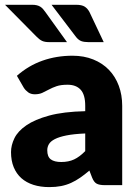

<svg xmlns="http://www.w3.org/2000/svg" viewBox="-28 -756 565 784"><path d="M320 -211Q273.5 -209 243.5 -203Q213.5 -197 196 -188Q178.5 -179 171.8 -167.5Q165 -156 165 -142.5Q165 -116 179.5 -105.2Q194 -94.5 222 -94.5Q252 -94.5 274.5 -105Q297 -115.5 320 -139ZM41 -446.5Q88 -488 145.2 -508.2Q202.5 -528.5 268 -528.5Q315 -528.5 352.8 -513.2Q390.5 -498 416.8 -470.8Q443 -443.5 457 -406Q471 -368.5 471 -324V0H400Q378 0 366.8 -6Q355.5 -12 348 -31L337 -59.5Q317.5 -43 299.5 -30.5Q281.5 -18 262.2 -9.2Q243 -0.5 221.2 3.8Q199.5 8 173 8Q137.5 8 108.5 -1.2Q79.5 -10.5 59.2 -28.5Q39 -46.5 28 -73.2Q17 -100 17 -135Q17 -163 31 -191.8Q45 -220.5 79.5 -244.2Q114 -268 172.5 -284Q231 -300 320 -302V-324Q320 -369.5 301.2 -389.8Q282.5 -410 248 -410Q220.5 -410 203 -404Q185.5 -398 171.8 -390.5Q158 -383 145 -377Q132 -371 114 -371Q98 -371 87 -379Q76 -387 69 -398ZM282.5 -736.5Q306 -736.5 318 -728.8Q330 -721 337.5 -706.5L395.5 -584H332.5Q315 -584 303.8 -588.2Q292.5 -592.5 282.5 -605L182.5 -736.5ZM102.5 -736.5Q114 -736.5 122.2 -734.5Q130.5 -732.5 136.8 -728.5Q143 -724.5 147.8 -719Q152.5 -713.5 157.5 -706.5L245.5 -584H172.5Q155 -584 144.5 -588.8Q134 -593.5 122.5 -605L-7.5 -736.5Z"/></svg>

Font: Lato 2
Style: Regular
Weight: 900
Designer: Lukasz Dziedzic with Adam Twardoch and Botio Nikoltchev
Foundry: tyPoland Lukasz Dziedzic
Version: Version 2.015; 2015-08-06; http://www.latofonts.com/